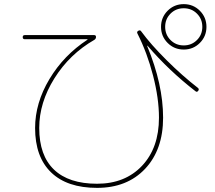

<svg xmlns="http://www.w3.org/2000/svg" viewBox="-20 -860 1040 930"><path d="M806 -666Q832 -640 870 -640Q908 -640 934 -666Q960 -692 960 -730Q960 -768 934 -794Q908 -820 870 -820Q832 -820 806 -794Q780 -768 780 -730Q780 -692 806 -666ZM792 -808Q824 -840 870 -840Q916 -840 948 -808Q980 -776 980 -730Q980 -684 948 -652Q916 -620 870 -620Q824 -620 792 -652Q760 -684 760 -730Q760 -776 792 -808ZM100 -670Q90 -670 90 -680Q90 -690 100 -690H436Q445 -690 445 -681Q445 -672 437 -667Q317 -598 243.5 -480.5Q170 -363 170 -240Q170 -107 241.5 -38.5Q313 30 450 30Q586 30 668 -57Q750 -144 750 -290Q750 -383 721.5 -493.5Q693 -604 646 -697Q641 -706 650 -711Q659 -716 664 -708Q710 -645 787 -568.5Q864 -492 939 -434Q946 -428 940 -420Q934 -412 927 -418Q799 -517 695 -638Q695 -639 694 -639Q693 -639 693 -637Q770 -451 770 -290Q770 -135 683 -42.5Q596 50 450 50Q305 50 227.5 -25Q150 -100 150 -240Q150 -361 219.5 -477Q289 -593 404 -668V-669Q404 -670 403 -670Z"/></svg>

Font: Rounded Mplus 1c Thin
Style: Regular
Weight: 250
Version: Version 1.059.20150529